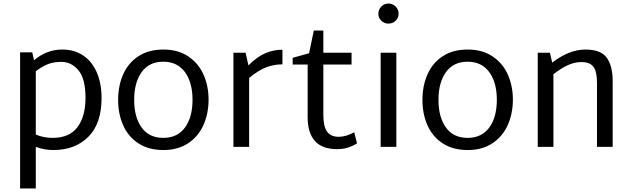

<svg xmlns="http://www.w3.org/2000/svg" viewBox="-20 -833 3584 1089"><path d="M556 -277Q556 -132 481 -57Q406 18 283 18Q230 18 183 0V236H94V-536H163L173 -491Q244 -552 334 -552Q400 -552 450 -519.5Q500 -487 528 -424.5Q556 -362 556 -277ZM465 -279Q465 -385 425.5 -433.5Q386 -482 328 -482Q285 -482 252.5 -469.5Q220 -457 183 -429V-70Q226 -51 279 -51Q374 -51 419.5 -112Q465 -173 465 -279Z M650 -266Q650 -346 678.5 -411Q707 -476 765 -514Q823 -552 907 -552Q990 -552 1048 -513Q1106 -474 1134.5 -409.5Q1163 -345 1163 -268Q1163 -190 1134.5 -125Q1106 -60 1048 -21Q990 18 907 18Q823 18 765 -20Q707 -58 678.5 -122.5Q650 -187 650 -266ZM1072 -267Q1072 -365 1029 -424Q986 -483 906 -483Q826 -483 783.5 -424Q741 -365 741 -267Q741 -168 783.5 -109.5Q826 -51 906 -51Q986 -51 1029 -109.5Q1072 -168 1072 -267Z M1582 -468Q1534 -468 1490.5 -451.5Q1447 -435 1393 -391V0H1304V-534H1373L1389 -462Q1438 -511 1484.5 -531Q1531 -551 1582 -551Z M2005 -20Q1953 13 1893 13Q1807 13 1766 -33.5Q1725 -80 1725 -167V-467H1640V-505L1733 -531L1760 -660H1814V-534H1974V-467H1814V-181Q1814 -116 1835 -86.5Q1856 -57 1903 -57Q1926 -58 1945.5 -64Q1965 -70 1989 -83Z M2126 -755Q2126 -779 2143 -796Q2160 -813 2183 -813Q2207 -813 2224 -796Q2241 -779 2241 -755Q2241 -732 2224 -715.5Q2207 -699 2183 -699Q2160 -699 2143 -715.5Q2126 -732 2126 -755ZM2139 -534H2228V0H2139Z M2376 -266Q2376 -346 2404.5 -411Q2433 -476 2491 -514Q2549 -552 2633 -552Q2716 -552 2774 -513Q2832 -474 2860.5 -409.5Q2889 -345 2889 -268Q2889 -190 2860.5 -125Q2832 -60 2774 -21Q2716 18 2633 18Q2549 18 2491 -20Q2433 -58 2404.5 -122.5Q2376 -187 2376 -266ZM2798 -267Q2798 -365 2755 -424Q2712 -483 2632 -483Q2552 -483 2509.5 -424Q2467 -365 2467 -267Q2467 -168 2509.5 -109.5Q2552 -51 2632 -51Q2712 -51 2755 -109.5Q2798 -168 2798 -267Z M3455 -372V0H3366V-364Q3366 -427 3346 -454Q3326 -481 3277 -481Q3240 -481 3202 -464Q3164 -447 3119 -412V0H3030V-534H3099L3112 -478Q3209 -552 3300 -552Q3388 -552 3421.5 -505.5Q3455 -459 3455 -372Z"/></svg>

Font: Martel Sans
Style: Regular
Weight: 400
Designer: Dan Reynolds and Mathieu Réguer
Foundry: Dan Reynolds and Mathieu Réguer
Version: Version 1.002; ttfautohint (v1.1) -l 5 -r 5 -G 72 -x 0 -D la